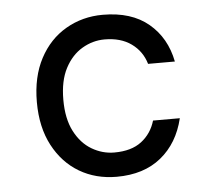

<svg xmlns="http://www.w3.org/2000/svg" viewBox="-43 -555 686 614"><g transform="rotate(-5 300.0 -248.0)"><path d="M308 12Q241 12 188.5 -19Q136 -50 105 -108.5Q74 -167 74 -248Q74 -329 105 -387.5Q136 -446 189.5 -477Q243 -508 308 -508Q400 -508 455 -462Q510 -416 525 -339H439Q427 -380 393 -404.5Q359 -429 307 -429Q269 -429 235 -409Q201 -389 180 -349Q159 -309 159 -248Q159 -187 180 -146.5Q201 -106 235 -86Q269 -66 307 -66Q362 -66 394.5 -91Q427 -116 439 -157H525Q506 -78 450.5 -33Q395 12 308 12Z"/></g></svg>

Font: DM Mono
Style: Regular
Weight: 400
Designer: Colophon Foundry
Foundry: Colophon Foundry
Version: Version 1.000; ttfautohint (v1.8.2.53-6de2)